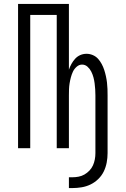

<svg xmlns="http://www.w3.org/2000/svg" viewBox="-20 -755 640 978"><path d="M348 203H331V148H348Q364 148 380 145Q396 142 410 134Q424 126 435.5 114Q447 102 453.5 87.5Q460 73 463 57Q466 41 466 25V-269Q466 -284 465 -299.5Q464 -315 462 -330.5Q460 -346 456 -361Q452 -376 445 -390Q438 -404 426 -415Q414 -426 398 -426Q383 -426 370.5 -415Q358 -404 351.5 -390Q345 -376 341 -361Q337 -346 334.5 -330.5Q332 -315 331.5 -299.5Q331 -284 331 -269V0H269V-679H134V0H72V-735H331V-400Q336 -415 344 -429.5Q352 -444 363 -456Q374 -468 389 -474.5Q404 -481 421 -481Q437 -481 452.5 -474.5Q468 -468 479 -456Q490 -444 498 -429Q506 -414 511 -398.5Q516 -383 519.5 -367Q523 -351 525 -334.5Q527 -318 527.5 -301.5Q528 -285 528 -269V25Q528 49 523.5 73Q519 97 508.5 118.5Q498 140 480.5 157Q463 174 441.5 184.5Q420 195 396 199Q372 203 348 203Z"/></svg>

Font: Iosevka Light Extended
Style: Regular
Weight: 300
Width: 7
Monospace: yes
Designer: Belleve Invis
Foundry: Belleve Invis
Version: Version 32.5.0; ttfautohint (v1.8.4)